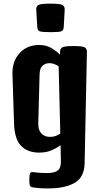

<svg xmlns="http://www.w3.org/2000/svg" viewBox="-20 -843 561 1068"><path d="M197.8 5.9Q134.8 5.9 97.9 -31Q61 -67.9 58.1 -156.2L49.3 -431.2Q47.4 -502 88.9 -547.4Q130.4 -592.8 198.2 -592.8Q239.3 -592.8 268.6 -574.2Q297.9 -555.7 314.5 -538.1L314 -551.3Q313.5 -572.3 326.4 -579.6Q339.4 -586.9 389.2 -586.9Q439 -586.9 451.4 -579.6Q463.9 -572.3 463.4 -551.3L450.7 64Q449.2 143.6 395 174.3Q340.8 205.1 248 205.1Q213.9 205.1 193.8 203.1Q173.8 201.2 161.1 199.2Q149.4 196.8 146.2 189.2Q143.1 181.6 143.1 158.2Q143.1 133.8 146.5 123.5Q149.9 113.3 161.1 114.3Q172.9 114.7 191.2 117.2Q209.5 119.6 241.7 119.6Q284.2 119.6 302 104.7Q319.8 89.8 318.8 52.7L316.9 -35.6Q295.9 -19.5 266.4 -6.8Q236.8 5.9 197.8 5.9ZM192.9 -156.2Q191.9 -120.6 209.7 -101.1Q227.5 -81.5 258.8 -81.5Q275.9 -81.5 290.3 -86.9Q304.7 -92.3 315.4 -100.1L306.2 -474.1Q295.4 -481.4 282 -486.6Q268.6 -491.7 255.4 -491.7Q233.9 -491.7 217.5 -478.3Q201.2 -464.8 200.2 -431.2ZM260.7 -664.1Q213.4 -664.1 200.9 -668.9Q188.5 -673.8 187.5 -691.9L181.6 -787.1Q180.2 -808.1 193.8 -815.4Q207.5 -822.8 260.7 -822.8Q314 -822.8 327.4 -815.4Q340.8 -808.1 339.8 -787.1L334.5 -691.9Q333.5 -673.8 321 -668.9Q308.6 -664.1 260.7 -664.1Z"/></svg>

Font: Denk One
Style: Regular
Weight: 400
Designer: Irina Smirnova, Eben Sorkin
Foundry: Sorkin Type Co.f
Version: Version 1.004; ttfautohint (v1.8.4.7-5d5b);gftools[0.9.23]